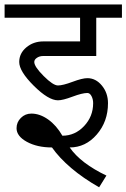

<svg xmlns="http://www.w3.org/2000/svg" viewBox="-33 -670 558 847"><path d="M-12.7 -591.8V-650.4H504.9V-591.8H391.6V-422.9H157.2Q141.6 -422.9 129.9 -415Q118.2 -407.2 118.2 -396.5Q118.2 -376 159.7 -334.5Q201.2 -293 222.7 -293Q244.1 -293 287.1 -309.1Q330.1 -325.2 352.5 -325.2Q389.6 -325.2 416.5 -292.5Q443.4 -259.8 443.4 -214.8Q443.4 -133.8 394 -76.7Q344.7 -19.5 274.4 -19.5Q298.8 15.6 339.8 46.9Q380.9 78.1 436.5 104.5L404.3 156.2Q334 116.2 281.2 71.3Q228.5 26.4 196.3 -19.5Q130.9 -19.5 85.4 -44.4Q40 -69.3 40 -104.5Q40 -130.9 59.1 -149.9Q78.1 -168.9 105.5 -168.9Q142.6 -168.9 179.2 -143.1Q215.8 -117.2 242.2 -71.3Q297.9 -71.3 337.9 -113.8Q377.9 -156.2 377.9 -214.8Q377.9 -232.4 370.6 -246.1Q363.3 -259.8 352.5 -259.8Q330.1 -259.8 287.1 -243.7Q244.1 -227.5 222.7 -227.5Q180.7 -227.5 116.2 -291.5Q51.8 -355.5 51.8 -396.5Q51.8 -434.6 83 -460.9Q114.3 -487.3 158.2 -487.3H320.3V-591.8Z"/></svg>

Font: Lohit Marathi
Style: Regular
Weight: 400
Version: 2.94.2